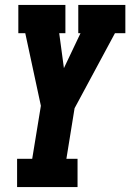

<svg xmlns="http://www.w3.org/2000/svg" viewBox="-20 -550 540 775"><path d="M49 205V91H110L145 -123L82 -416H54V-530H244V-416H219L238 -275L305 -416H296V-530H486V-416H444L281 -113L248 91H293V205Z"/></svg>

Font: Iosevka Slab Heavy
Style: Italic
Weight: 900
Italic angle: -9°
Monospace: yes
Designer: Belleve Invis
Foundry: Belleve Invis
Version: Version 11.1.0; ttfautohint (v1.8.3)